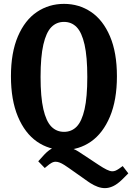

<svg xmlns="http://www.w3.org/2000/svg" viewBox="-20 -762 682 991"><path d="M446 182.9Q440.1 179 434.2 175L335.3 105.2Q324.2 98 313 90.2Q298.9 81.2 287.8 77Q276.7 72.8 267.1 72.8Q259.6 72.8 252.7 75.5Q245.8 78.2 237.8 84.1L234.4 86.2L211 105.2L177.4 70.5L209.8 34.8Q233 10.7 255 1Q277 -8.7 300.8 -8.7Q316.3 -8.7 334.9 -2.7Q353.4 3.2 372 12.8Q377.4 15.8 382.8 19Q388.2 22.2 392.7 25.3L489.4 89.2Q513.2 105 530.5 113.5Q547.8 122.1 559.7 122.1Q568.1 122.1 575.7 119.1Q583.3 116.1 594.2 108.8L613.3 95.1L642.3 132.8L609.6 165.5Q585.5 188.8 563.9 198.9Q542.3 209 521.8 209Q503.5 209 484.6 202.2Q465.8 195.4 446 182.9ZM36.5 -368.5Q36.5 -490.4 72.5 -574.5Q108.6 -658.7 170.6 -700.3Q232.7 -742 310.4 -742Q388.2 -742 450 -700.3Q511.8 -658.7 547.7 -574.5Q583.5 -490.4 583.5 -368.5Q583.5 -245.7 547.5 -160Q511.4 -74.3 449.6 -31.2Q387.8 11.9 310.4 11.9Q232.7 11.9 170.6 -31.2Q108.6 -74.3 72.5 -160Q36.5 -245.7 36.5 -368.5ZM430.6 -364.8Q430.6 -469.2 416.4 -531.9Q402.2 -594.5 375.8 -621.8Q349.3 -649 310.4 -649Q271.5 -649 244.8 -621.8Q218.2 -594.5 203.8 -531.9Q189.4 -469.2 189.4 -364.8Q189.4 -261 203.8 -198.5Q218.2 -136 244.8 -108.8Q271.5 -81.5 310.4 -81.5Q349.4 -81.5 375.9 -108.6Q402.3 -135.8 416.5 -198.2Q430.6 -260.6 430.6 -364.8Z"/></svg>

Font: Monaspace Xenon Var ExtraLight
Style: Regular
Weight: 200
Designer: Riley Cran and the Lettermatic Team
Version: Version 1.200 (Monaspace Xenon Var)